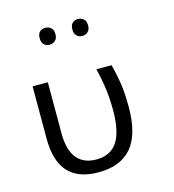

<svg xmlns="http://www.w3.org/2000/svg" viewBox="-108 -806 825 909"><g transform="rotate(-15 304.5 -351.5)"><path d="M264.2 11.7Q166 11.7 116.5 -41.7Q66.9 -95.2 66.9 -207.5V-462.4H141.6V-210.9Q141.6 -130.9 174.3 -90.3Q207 -49.8 270 -49.8Q338.9 -49.8 372.3 -99.4Q405.8 -148.9 405.8 -253.9Q405.8 -308.6 399.9 -355.7Q394 -402.8 379.4 -462.4H454.1Q469.7 -400.4 475.6 -355Q481.4 -309.6 481.4 -250.5Q481.4 -116.2 426.8 -52.2Q372.1 11.7 264.2 11.7ZM158.2 -673.3Q158.2 -695.3 169.2 -705.1Q180.2 -714.8 195.8 -714.8Q211.9 -714.8 223.6 -705.1Q235.4 -695.3 235.4 -673.3Q235.4 -652.3 223.6 -642.1Q211.9 -631.8 195.8 -631.8Q180.2 -631.8 169.2 -642.1Q158.2 -652.3 158.2 -673.3ZM318.4 -673.3Q318.4 -695.3 329.6 -705.1Q340.8 -714.8 356.4 -714.8Q372.1 -714.8 383.8 -705.1Q395.5 -695.3 395.5 -673.3Q395.5 -652.3 383.8 -642.1Q372.1 -631.8 356.4 -631.8Q340.8 -631.8 329.6 -642.1Q318.4 -652.3 318.4 -673.3Z"/></g></svg>

Font: XL-Viking
Style: Regular
Weight: 400
Foundry: Ascender Corporation
Version: Version 1.10 March 23, 2015